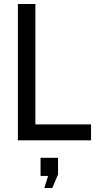

<svg xmlns="http://www.w3.org/2000/svg" viewBox="-20 -706 496 966"><path d="M70 0V-686H158V-80H438V0ZM203 240 222 179H184V88H272V172L243 240Z"/></svg>

Font: Archivo Narrow
Style: Regular
Weight: 400
Designer: Hector Gatti
Foundry: Omnibus-Type
Version: Version 3.002